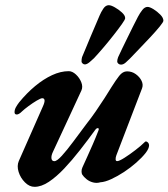

<svg xmlns="http://www.w3.org/2000/svg" viewBox="-20 -709 652 743"><path d="M113.7 14Q93.7 14 76.5 -3.3Q59.2 -20.6 52 -43.8Q44.8 -67.1 52.7 -85.7L146.2 -297.7Q153.2 -313.1 152.4 -321Q151.5 -328.9 143.5 -328.9Q137.7 -328.9 122.1 -319.7Q106.5 -310.4 90.3 -298.4Q74.2 -286.4 65.7 -278.4Q53.1 -265.7 44.7 -265.9Q36.3 -266.1 36.3 -274.8Q36.3 -284.5 41.6 -294.1Q46.9 -303.6 54.1 -313Q83.2 -348.6 115.7 -375.7Q148.3 -402.8 181.5 -418.2Q214.8 -433.6 246 -433.6Q260 -433.6 273.9 -420.7Q287.8 -407.8 294.6 -390.5Q301.5 -373.1 295 -358.8Q276 -317 248 -257.3Q220.1 -197.5 185.2 -122.1Q177.8 -107 179.1 -96.2Q180.4 -85.3 190.4 -85.3Q200.4 -85.3 219.5 -106.4Q238.7 -127.5 263.4 -160.7Q288.1 -193.8 313.6 -228.1Q332.8 -252.3 350.6 -278.2Q368.5 -304.1 384.3 -328.8Q400 -353.5 411.3 -371.8Q427.8 -398.2 441.3 -415.5Q454.9 -432.9 471.5 -432.9Q490.7 -432.9 505.7 -421.9Q520.7 -411 527.9 -396.1Q535.1 -381.1 529.6 -366.9L430.3 -108.1Q427.2 -99.8 427.4 -92.7Q427.6 -85.5 433.3 -85.5Q441.4 -85.5 461.6 -98.3Q481.8 -111.1 504.2 -128.4Q526.6 -145.6 539.9 -159Q542.6 -161.6 543.8 -161.6Q549.2 -161.6 553 -157.1Q556.9 -152.5 556.9 -146.9Q556.9 -134.2 543.2 -116.6Q529.4 -99.1 507.4 -79.7Q485.4 -60.3 460 -43.5Q434.5 -26.8 410.5 -15.8Q386.5 -4.7 368.4 -3.6Q354.3 0.7 340 -3.1Q325.6 -6.8 314.8 -15.7Q303.9 -24.5 298.1 -33.6Q295.8 -37.7 295.6 -45.2Q295.3 -52.8 298.8 -60.9Q307.1 -79.4 317.4 -101.9Q327.6 -124.4 338.9 -150.2Q350.2 -175.9 360.9 -203.8Q364.3 -212.5 359.1 -213.1Q353.9 -213.7 348.9 -206.9Q319.9 -167.1 289.3 -127.9Q258.7 -88.7 228.4 -56.7Q198.1 -24.7 169 -5.3Q139.9 14 113.7 14ZM448.1 -458.9Q442.5 -458.9 438 -462.6Q433.6 -466.4 433.6 -471Q433.6 -474.8 434.5 -479.1Q435.4 -483.3 437.2 -487.9Q443.9 -502.8 453.4 -522.3Q462.9 -541.7 473.2 -562.9Q483.6 -584.2 494.1 -605.3Q504.6 -626.5 513.9 -644.2Q521.3 -658.3 530.7 -670.3Q540.1 -682.3 551.2 -682.3Q559.4 -682.3 573.9 -673.5Q588.3 -664.6 600.3 -652.4Q612.3 -640.2 612.3 -628.9Q612.3 -623.7 598.1 -606.3Q583.8 -588.8 562.4 -565.8Q540.9 -542.7 519.2 -520.3Q497.5 -498 482.6 -482.1Q476 -475.5 466.7 -467.2Q457.4 -458.9 448.1 -458.9ZM308.4 -459.7Q303.6 -459.7 299.6 -463.4Q295.5 -467.2 295.5 -471Q295.5 -476.5 296 -480.3Q296.5 -484.1 297.5 -487.9Q304.2 -503.7 312.4 -523.5Q320.7 -543.3 329.8 -565.4Q339 -587.5 348.2 -608.6Q357.5 -629.8 365.1 -648.3Q371 -662.4 379.9 -675.7Q388.9 -688.9 400.8 -688.9Q409.9 -688.9 424.7 -680.4Q439.6 -672 452 -660.6Q464.4 -649.2 464.4 -638.8Q464.4 -633.5 451.4 -615.3Q438.4 -597 419 -572.3Q399.6 -547.6 379.1 -523.6Q358.7 -499.7 343.7 -483.7Q337.1 -477.1 326.6 -468.4Q316.1 -459.7 308.4 -459.7Z"/></svg>

Font: EB Garamond
Style: Italic
Weight: 400
Italic angle: -17.2°
Designer: Georg Duffner and Octavio Pardo
Foundry: Georg Duffner
Version: Version 1.001